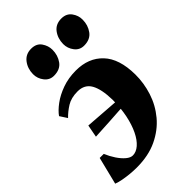

<svg xmlns="http://www.w3.org/2000/svg" viewBox="-240 -862 955 955"><g transform="rotate(-45 237.5 -384.0)"><path d="M256.5 -545Q345.5 -545 398.2 -489.2Q451 -433.5 452 -321.5Q452.5 -261.5 433.5 -202.2Q414.5 -143 374.5 -95Q334.5 -47 273.5 -18Q212.5 11 129.5 11Q109 11 84.2 8.8Q59.5 6.5 36.5 2.2Q13.5 -2 -3 -8.5L33 -153.5H61.5Q73.5 -125 90 -100.2Q106.5 -75.5 124.5 -60.5Q142.5 -45.5 158.5 -45.5Q182.5 -45.5 205 -65Q227.5 -84.5 245 -120.5Q262.5 -156.5 272.8 -205.5Q283 -254.5 283 -313.5Q281.5 -388.5 259.8 -427Q238 -465.5 189 -465.5Q144 -465.5 114 -446.8Q84 -428 62 -405L37 -443.5Q53 -466.5 84.8 -490Q116.5 -513.5 160.2 -529.2Q204 -545 256.5 -545ZM94.5 -241.5 107 -307.5Q162.5 -303.5 212.5 -299.8Q262.5 -296 321 -292L312 -254.5Q247 -250.5 195.2 -247Q143.5 -243.5 94.5 -241.5ZM161.5 -603Q131 -603 112 -627.5Q93 -652 93 -682.5Q93.5 -722 115.5 -750.5Q137.5 -779 176 -779Q212.5 -779 230 -754Q247.5 -729 247.5 -700Q247.5 -661.5 226.5 -632.2Q205.5 -603 161.5 -603ZM373.5 -603Q342.5 -603 323.8 -627.5Q305 -652 305 -682.5Q305.5 -722 327 -750.5Q348.5 -779 388 -779Q423.5 -779 441.8 -754Q460 -729 459.5 -700Q459.5 -661.5 438.2 -632.2Q417 -603 373.5 -603Z"/></g></svg>

Font: Merriweather 72pt Black
Style: Italic
Weight: 900
Italic angle: -7.8°
Version: Version 2.101